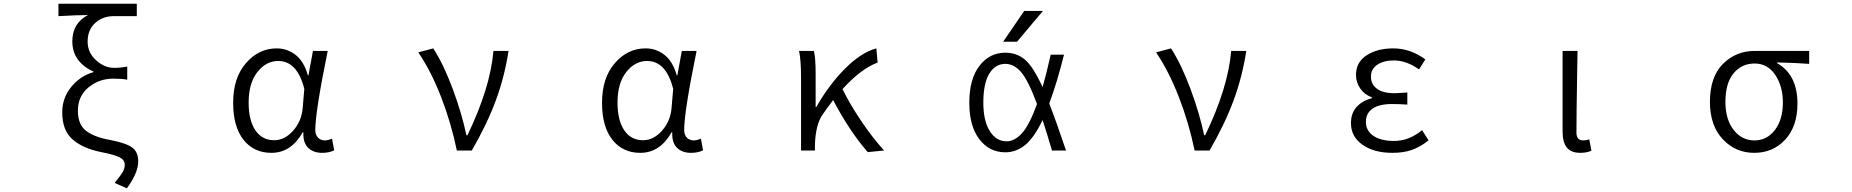

<svg xmlns="http://www.w3.org/2000/svg" viewBox="-20 -816 10040 1041"><path d="M668 205.1 601.6 175.8Q634.8 134.8 645.5 116.7Q656.2 98.6 656.2 77.1Q656.2 51.8 629.9 37.6Q603.5 23.4 529.3 8.8Q430.7 -10.7 374 -59.6Q317.4 -108.4 317.4 -207Q317.4 -285.2 366.2 -344.7Q415 -404.3 486.3 -424.8V-428.7Q433.6 -451.2 402.8 -492.7Q372.1 -534.2 372.1 -591.8Q372.1 -690.4 457 -734.4Q399.4 -734.4 296.9 -728.5V-795.9H721.7V-728.5H595.7Q537.1 -728.5 496.1 -691.4Q455.1 -654.3 455.1 -589.8Q455.1 -531.2 500.5 -489.7Q545.9 -448.2 598.6 -448.2Q635.7 -448.2 669.9 -455.1V-383.8Q641.6 -389.6 593.8 -389.6Q517.6 -389.6 460 -342.3Q402.3 -294.9 402.3 -215.8Q402.3 -139.6 448.2 -105.5Q494.1 -71.3 580.1 -56.6Q664.1 -40 696.8 -16.1Q729.5 7.8 729.5 59.6Q729.5 120.1 668 205.1Z M1451.2 12.7Q1356.4 12.7 1300.3 -58.1Q1244.1 -128.9 1244.1 -258.8Q1244.1 -393.6 1313.5 -473.6Q1382.8 -553.7 1480.5 -553.7Q1537.1 -553.7 1582.5 -518.6Q1627.9 -483.4 1649.4 -407.2H1652.3L1676.8 -540H1756.8Q1689.5 -210 1689.5 -111.3Q1689.5 -85 1704.1 -69.8Q1718.8 -54.7 1742.2 -54.7Q1755.9 -54.7 1780.3 -63.5L1792 -1Q1764.6 12.7 1726.6 12.7Q1677.7 12.7 1649.9 -15.6Q1622.1 -43.9 1625 -98.6H1621.1Q1558.6 12.7 1451.2 12.7ZM1466.8 -55.7Q1523.4 -55.7 1569.3 -107.4Q1615.2 -159.2 1621.1 -230.5L1629.9 -334Q1591.8 -485.4 1488.3 -485.4Q1422.9 -485.4 1375.5 -425.3Q1328.1 -365.2 1328.1 -259.8Q1328.1 -163.1 1364.7 -109.4Q1401.4 -55.7 1466.8 -55.7Z M2538.1 0H2457Q2425.8 -150.4 2371.6 -290Q2317.4 -429.7 2248 -532.2L2329.1 -553.7Q2384.8 -467.8 2434.1 -335.4Q2483.4 -203.1 2508.8 -83H2514.6Q2638.7 -340.8 2655.3 -540H2737.3Q2715.8 -400.4 2668.5 -272Q2621.1 -143.6 2538.1 0Z M3451.2 12.7Q3356.4 12.7 3300.3 -58.1Q3244.1 -128.9 3244.1 -258.8Q3244.1 -393.6 3313.5 -473.6Q3382.8 -553.7 3480.5 -553.7Q3537.1 -553.7 3582.5 -518.6Q3627.9 -483.4 3649.4 -407.2H3652.3L3676.8 -540H3756.8Q3689.5 -210 3689.5 -111.3Q3689.5 -85 3704.1 -69.8Q3718.8 -54.7 3742.2 -54.7Q3755.9 -54.7 3780.3 -63.5L3792 -1Q3764.6 12.7 3726.6 12.7Q3677.7 12.7 3649.9 -15.6Q3622.1 -43.9 3625 -98.6H3621.1Q3558.6 12.7 3451.2 12.7ZM3466.8 -55.7Q3523.4 -55.7 3569.3 -107.4Q3615.2 -159.2 3621.1 -230.5L3629.9 -334Q3591.8 -485.4 3488.3 -485.4Q3422.9 -485.4 3375.5 -425.3Q3328.1 -365.2 3328.1 -259.8Q3328.1 -163.1 3364.7 -109.4Q3401.4 -55.7 3466.8 -55.7Z M4773.4 0 4684.6 8.8Q4585 -106.4 4497.1 -273.4Q4459 -222.7 4442.4 -198.2Q4401.4 -142.6 4398.4 -28.3V0H4323.2V-394.5Q4323.2 -488.3 4312.5 -540H4392.6Q4402.3 -504.9 4402.3 -415V-236.3H4406.2Q4474.6 -356.4 4561.5 -443.8Q4648.4 -531.2 4731.4 -553.7L4738.3 -476.6Q4649.4 -444.3 4547.9 -333Q4587.9 -251 4649.9 -159.2Q4711.9 -67.4 4773.4 0Z M5676.8 -519.5H5749Q5710.9 -367.2 5668.9 -254.9Q5708 -154.3 5759.8 0H5683.6Q5659.2 -84 5632.8 -165Q5586.9 -69.3 5538.1 -29.8Q5489.3 9.8 5430.7 9.8Q5343.8 9.8 5289.6 -61.5Q5235.4 -132.8 5235.4 -259.8Q5235.4 -386.7 5290 -458.5Q5344.7 -530.3 5430.7 -530.3Q5492.2 -530.3 5536.6 -493.2Q5581.1 -456.1 5632.8 -343.8Q5650.4 -403.3 5676.8 -519.5ZM5533.2 -756.8H5634.8L5494.1 -589.8H5418.9ZM5602.5 -252Q5554.7 -380.9 5516.1 -425.3Q5477.5 -469.7 5430.7 -469.7Q5376 -469.7 5343.8 -416.5Q5311.5 -363.3 5311.5 -259.8Q5311.5 -160.2 5346.7 -105Q5381.8 -49.8 5437.5 -49.8Q5481.4 -49.8 5521.5 -94.2Q5561.5 -138.7 5602.5 -252Z M6538.1 0H6457Q6425.8 -150.4 6371.6 -290Q6317.4 -429.7 6248 -532.2L6329.1 -553.7Q6384.8 -467.8 6434.1 -335.4Q6483.4 -203.1 6508.8 -83H6514.6Q6638.7 -340.8 6655.3 -540H6737.3Q6715.8 -400.4 6668.5 -272Q6621.1 -143.6 6538.1 0Z M7529.3 12.7Q7429.7 12.7 7367.2 -31.2Q7304.7 -75.2 7304.7 -148.4Q7304.7 -203.1 7336.4 -237.3Q7368.2 -271.5 7418 -283.2V-288.1Q7377 -303.7 7354.5 -336.9Q7332 -370.1 7332 -410.2Q7332 -478.5 7389.6 -516.1Q7447.3 -553.7 7534.2 -553.7Q7626 -553.7 7708 -494.1L7673.8 -439.5Q7606.4 -488.3 7536.1 -488.3Q7482.4 -488.3 7447.8 -465.3Q7413.1 -442.4 7413.1 -400.4Q7413.1 -359.4 7445.3 -335Q7477.5 -310.5 7543.9 -310.5Q7555.7 -310.5 7610.4 -314.5V-249Q7562.5 -252 7527.3 -252Q7458 -252 7421.9 -227.1Q7385.7 -202.1 7385.7 -155.3Q7385.7 -107.4 7426.3 -79.6Q7466.8 -51.8 7538.1 -51.8Q7620.1 -51.8 7690.4 -110.4L7725.6 -54.7Q7677.7 -17.6 7632.8 -2.4Q7587.9 12.7 7529.3 12.7Z M8547.9 12.7Q8498 12.7 8475.1 -16.1Q8452.1 -44.9 8452.1 -103.5V-540H8533.2Q8532.2 -489.3 8530.8 -397Q8529.3 -304.7 8528.3 -231Q8527.3 -157.2 8527.3 -96.7Q8527.3 -54.7 8564.5 -54.7Q8579.1 -54.7 8596.7 -60.5L8608.4 1Q8583 12.7 8547.9 12.7Z M9251 -263.7Q9251 -398.4 9321.3 -469.2Q9391.6 -540 9495.1 -540H9789.1V-469.7Q9710 -475.6 9615.2 -477.5V-473.6Q9725.6 -411.1 9725.6 -253.9Q9725.6 -130.9 9659.2 -59.1Q9592.8 12.7 9491.2 12.7Q9389.6 12.7 9320.3 -61.5Q9251 -135.7 9251 -263.7ZM9492.2 -54.7Q9559.6 -54.7 9603 -110.8Q9646.5 -167 9646.5 -260.7Q9646.5 -348.6 9605 -410.2Q9563.5 -471.7 9493.2 -471.7Q9422.9 -471.7 9378.9 -418Q9335 -364.3 9335 -263.7Q9335 -168.9 9379.4 -111.8Q9423.8 -54.7 9492.2 -54.7Z"/></svg>

Font: GenEi Gothic M SemiLight
Style: Regular
Weight: 350
Designer: o_tamon (Modified); [Source Han Sans]
Ryoko NISHIZUKA  (kana & ideographs); Paul D. Hunt (Latin, Greek & Cyrillic); Wenl
Version: Version 1.1a;Original Version 1.004